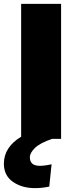

<svg xmlns="http://www.w3.org/2000/svg" viewBox="-66 -716 378 990"><path d="M114 254Q47 254 0.5 221.5Q-46 189 -46 128Q-46 43 43 -11V-696H249V0H203Q141 21 114.5 46.5Q88 72 88 95Q88 139 139 139Q165 139 200 131L188 246Q153 254 114 254Z"/></svg>

Font: Trujillo Black
Style: Regular
Weight: 900
Designer: Fira Sans original fonts by bBox Type GmbH, Carrois Corporate GbR, & Edenspiekermann AG / Changes by Cristiano Sobral
Foundry: Fira Sans original fonts by bBox Type GmbH, Carrois Corporate GbR, & Edenspiekermann AG / Changes by Cristiano Sobral
Version: Version 4.301;July 28, 2020;FontCreator 13.0.0.2655 64-bit